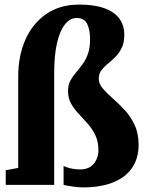

<svg xmlns="http://www.w3.org/2000/svg" viewBox="-20 -807 626 838"><path d="M341 11Q325 11 298.2 7.2Q271.5 3.5 257.5 0V-82.5Q269.5 -76.5 288.8 -72Q308 -67.5 328 -67.5Q369 -67.5 389.2 -92.2Q409.5 -117 409.5 -151.5Q409.5 -189.5 396 -217.2Q382.5 -245 363 -267Q343.5 -289 323.8 -309.8Q304 -330.5 290.5 -354.2Q277 -378 277 -409Q277 -436 286.8 -454.5Q296.5 -473 310.8 -489.5Q325 -506 339.2 -525Q353.5 -544 363.2 -570.2Q373 -596.5 373 -635.5Q373 -678.5 360 -703.5Q347 -728.5 315 -728.5Q285.5 -728.5 263.2 -700.2Q241 -672 228.8 -618.8Q216.5 -565.5 216.5 -491V0H5V-64L59.5 -74V-472Q59.5 -563 90.8 -633.8Q122 -704.5 181.8 -745.8Q241.5 -787 326 -787Q391.5 -787 435.2 -771.2Q479 -755.5 500.8 -726Q522.5 -696.5 522.5 -655Q522.5 -620.5 511.2 -597.8Q500 -575 483.5 -558.5Q467 -542 450.2 -528.5Q433.5 -515 422.2 -499.8Q411 -484.5 411 -463.5Q411 -441 428.8 -420.5Q446.5 -400 472.2 -377.5Q498 -355 524 -327Q550 -299 567.5 -261.8Q585 -224.5 585 -174Q585 -132.5 570 -98.5Q555 -64.5 524.5 -40Q494 -15.5 448.2 -2.2Q402.5 11 341 11Z"/></svg>

Font: Merriweather 24pt SemiCondensed Black
Style: Regular
Weight: 900
Width: 4
Designer: Eben Sorkin
Foundry: Eben Sorkin
Version: Version 2.100